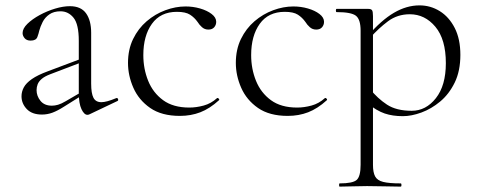

<svg xmlns="http://www.w3.org/2000/svg" viewBox="-20 -419 1772 714"><path d="M313 6Q309 8 305 8Q293 8 283 -13Q273 -34 273 -74V-267Q273 -329 253.5 -353Q234 -377 205 -377Q180 -377 163.5 -365.5Q147 -354 138.5 -337Q130 -320 126 -305Q124 -295 119 -281.5Q114 -268 94 -268Q79 -268 71.5 -277Q64 -286 64 -296Q64 -313 82 -330.5Q100 -348 127.5 -363Q155 -378 185 -387Q215 -396 240 -396Q281 -396 300 -369.5Q319 -343 319 -297V-108Q319 -72 327.5 -55.5Q336 -39 357 -39Q376 -39 412 -54Q417 -56 419 -50.5Q421 -45 416 -43ZM136 7Q99 7 79.5 -13.5Q60 -34 60 -61Q60 -78 68.5 -94Q77 -110 98.5 -125Q120 -140 158 -154L283 -201L285 -188L167 -143Q146 -135 135 -125.5Q124 -116 120 -105.5Q116 -95 116 -84Q116 -62 130.5 -44Q145 -26 173 -26Q184 -26 196 -29.5Q208 -33 225 -43L292 -82L294 -70L219 -23Q194 -7 175 0Q156 7 136 7Z M649 12Q581 12 538.5 -17.5Q496 -47 476 -92.5Q456 -138 456 -185Q456 -235 475 -274Q494 -313 525.5 -340Q557 -367 595 -381Q633 -395 670 -395Q698 -395 724 -387.5Q750 -380 767 -367Q784 -354 784 -338Q784 -326 776.5 -317.5Q769 -309 755 -309Q741 -309 731 -318Q721 -327 715 -337Q703 -354 686.5 -364.5Q670 -375 638 -375Q577 -375 545 -330.5Q513 -286 513 -214Q513 -163 531 -118.5Q549 -74 586.5 -46.5Q624 -19 684 -19Q710 -19 737.5 -26.5Q765 -34 787 -54Q790 -56 793.5 -52Q797 -48 794 -46Q760 -15 725 -1.5Q690 12 649 12Z M1050 12Q982 12 939.5 -17.5Q897 -47 877 -92.5Q857 -138 857 -185Q857 -235 876 -274Q895 -313 926.5 -340Q958 -367 996 -381Q1034 -395 1071 -395Q1099 -395 1125 -387.5Q1151 -380 1168 -367Q1185 -354 1185 -338Q1185 -326 1177.5 -317.5Q1170 -309 1156 -309Q1142 -309 1132 -318Q1122 -327 1116 -337Q1104 -354 1087.5 -364.5Q1071 -375 1039 -375Q978 -375 946 -330.5Q914 -286 914 -214Q914 -163 932 -118.5Q950 -74 987.5 -46.5Q1025 -19 1085 -19Q1111 -19 1138.5 -26.5Q1166 -34 1188 -54Q1191 -56 1194.5 -52Q1198 -48 1195 -46Q1161 -15 1126 -1.5Q1091 12 1050 12Z M1243 275Q1241 275 1241 269Q1241 263 1243 263Q1292 263 1306.5 250Q1321 237 1321 194V-305Q1321 -347 1303.5 -360.5Q1286 -374 1232 -374Q1229 -374 1229 -380Q1229 -386 1232 -386Q1260 -386 1282 -386Q1304 -386 1320.5 -386Q1337 -386 1349 -386Q1360 -386 1363.5 -381Q1367 -376 1367 -359V194Q1367 222 1375 237Q1383 252 1405 257.5Q1427 263 1470 263Q1473 263 1473 269Q1473 275 1470 275Q1444 275 1412 274Q1380 273 1345 273Q1317 273 1290 274Q1263 275 1243 275ZM1478 13Q1440 13 1410.5 3Q1381 -7 1346 -35L1356 -88Q1384 -53 1419 -30Q1454 -7 1511 -7Q1564 -7 1601 -54Q1638 -101 1638 -184Q1638 -273 1599 -319.5Q1560 -366 1504 -366Q1458 -366 1423 -340Q1388 -314 1356 -278L1347 -285Q1398 -344 1445 -371.5Q1492 -399 1540 -399Q1581 -399 1615.5 -377.5Q1650 -356 1671 -315Q1692 -274 1692 -215Q1692 -155 1671 -112Q1650 -69 1617 -41.5Q1584 -14 1547 -0.5Q1510 13 1478 13Z"/></svg>

Font: Cormorant Garamond Light
Style: Regular
Weight: 300
Designer: Christian Thalmann (Catharsis Fonts)
Foundry: Catharsis Fonts
Version: Version 4.001